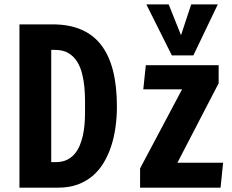

<svg xmlns="http://www.w3.org/2000/svg" viewBox="-20 -862 1068 882"><path d="M69.3 -750H222.7Q370.6 -750 443.8 -656.5Q517.1 -563 517.1 -372.1Q517.1 -324.7 510.7 -278.6Q504.4 -232.4 491 -191.2Q477.5 -149.9 456.5 -114.7Q435.5 -79.6 405.8 -54.2Q376 -28.8 336.9 -14.4Q297.9 0 248.5 0H69.3ZM215.3 -632.8V-117.2H236.3Q264.2 -117.2 285.2 -126.7Q306.2 -136.2 321 -152.8Q335.9 -169.4 345.5 -191.7Q355 -213.9 360.6 -239Q366.2 -264.2 368.4 -291Q370.6 -317.9 370.6 -344.2V-398.9Q370.6 -429.7 367.7 -461.7Q364.7 -493.7 356.9 -524.4Q349.1 -555.2 334 -579.3Q318.8 -603.5 294.2 -618.2Q269.5 -632.8 232.4 -632.8ZM1004.9 -114.3 993.2 0H623.5V-88.4L816.4 -451.7H638.2L649.9 -562.5H984.4V-479.5L794.9 -114.3ZM754.9 -841.8 811.5 -700.2 858.4 -841.8H980.5L868.2 -607.4H769.5L652.3 -841.8Z"/></svg>

Font: Francois One
Style: Regular
Weight: 400
Designer: Vernon Adams
Foundry: vernon adams
Version: Version 1.000